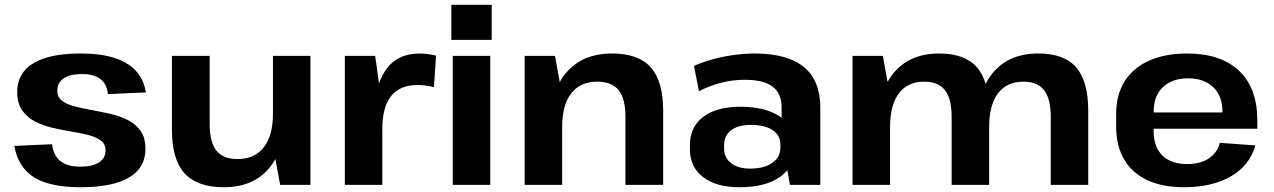

<svg xmlns="http://www.w3.org/2000/svg" viewBox="-20 -774 5336 804"><path d="M318 10Q189 10 122.5 -31.5Q56 -73 40 -163L198 -170Q204 -122 233.5 -99Q263 -76 317 -76Q367 -76 394.5 -94Q422 -112 422 -144Q422 -171 401.5 -186Q381 -201 348.5 -209Q316 -217 276.5 -223.5Q237 -230 197.5 -239.5Q158 -249 125.5 -266Q93 -283 72.5 -312.5Q52 -342 52 -389Q52 -468 119.5 -509Q187 -550 317 -550Q400 -550 457.5 -532Q515 -514 548.5 -478Q582 -442 591 -387L432 -380Q428 -422 400.5 -443Q373 -464 323 -464Q274 -464 247 -446Q220 -428 220 -394Q220 -367 240 -352Q260 -337 292.5 -328.5Q325 -320 364.5 -313Q404 -306 443.5 -297Q483 -288 516 -271Q549 -254 569 -225.5Q589 -197 589 -150Q589 -71 520 -30.5Q451 10 318 10Z M858 -255Q858 -179 886 -143.5Q914 -108 974 -108Q1046 -108 1084.5 -157Q1123 -206 1123 -299L1177 -378V-312Q1177 -157 1110 -73.5Q1043 10 917 10Q806 10 753 -48Q700 -106 700 -230V-540H858ZM1280 0H1153L1123 -165V-540H1280Z M1424 -540H1551L1581 -327V0H1424ZM1546 -273Q1546 -410 1594.5 -480Q1643 -550 1737 -550Q1754 -550 1771.5 -547.5Q1789 -545 1806 -541L1797 -409Q1764 -418 1728 -418Q1655 -418 1618 -372Q1581 -326 1581 -233Z M2033 -540V0H1876V-540ZM2039 -754V-607H1870V-754Z M2599 -285Q2599 -361 2570.5 -396.5Q2542 -432 2480 -432Q2410 -432 2372 -383Q2334 -334 2334 -241L2280 -162V-228Q2280 -383 2348.5 -466.5Q2417 -550 2543 -550Q2653 -550 2705 -492Q2757 -434 2757 -309V0H2599ZM2177 -540H2304L2334 -375V0H2177Z M3253 -193V-323Q3253 -383 3215 -411.5Q3177 -440 3097 -440Q3049 -440 3000 -427.5Q2951 -415 2907 -392L2886 -498Q2919 -513 2962 -525Q3005 -537 3051.5 -543.5Q3098 -550 3139 -550Q3277 -550 3346 -493.5Q3415 -437 3415 -323V0H3288ZM3077 10Q2979 10 2924 -32.5Q2869 -75 2869 -150V-166Q2869 -242 2924.5 -284.5Q2980 -327 3081 -327Q3186 -327 3246.5 -285.5Q3307 -244 3307 -169V-152Q3307 -76 3246 -33Q3185 10 3077 10ZM3121 -68Q3180 -68 3214 -92Q3248 -116 3248 -157V-168Q3248 -207 3215.5 -229Q3183 -251 3125 -251Q3072 -251 3042 -229Q3012 -207 3012 -165V-154Q3012 -114 3041 -91Q3070 -68 3121 -68Z M4380 -285Q4380 -361 4352 -396.5Q4324 -432 4265 -432Q4196 -432 4159 -383Q4122 -334 4122 -241L4068 -162V-228Q4068 -383 4135.5 -466.5Q4203 -550 4328 -550Q4436 -550 4486.5 -492Q4537 -434 4537 -310V0H4380ZM3550 -540H3677L3707 -373V0H3550ZM3965 -285Q3965 -361 3937 -396.5Q3909 -432 3850 -432Q3781 -432 3744 -383Q3707 -334 3707 -241L3653 -162V-228Q3653 -383 3720.5 -466.5Q3788 -550 3913 -550Q4021 -550 4071.5 -491.5Q4122 -433 4122 -310V0H3965Z M4937 10Q4848 10 4784.5 -19.5Q4721 -49 4687.5 -106Q4654 -163 4654 -242V-298Q4654 -377 4689.5 -433.5Q4725 -490 4792 -520Q4859 -550 4951 -550Q5092 -550 5168.5 -477.5Q5245 -405 5245 -271V-235H4782V-303H5121L5099 -278V-308Q5099 -372 5060.5 -409Q5022 -446 4955 -446Q4888 -446 4849.5 -409Q4811 -372 4811 -306V-224Q4811 -158 4848 -122.5Q4885 -87 4950 -87Q5007 -87 5042.5 -111Q5078 -135 5088 -176L5237 -165Q5213 -81 5134.5 -35.5Q5056 10 4937 10Z"/></svg>

Font: Pathway Extreme 72pt
Style: Bold
Weight: 700
Designer: Eduardo Rodriguez Tunni
Foundry: Eduardo Rodriguez Tunni
Version: Version 1.001;gftools[0.9.26]